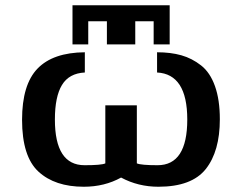

<svg xmlns="http://www.w3.org/2000/svg" viewBox="-20 -691 937 731"><path d="M256 -522V-671H626V-522H565V-610H495V-522H387V-610H316V-522ZM64 -235Q64 -369 123 -430Q182 -491 303 -492V-415Q243 -412 216 -367.5Q189 -323 189 -236Q189 -62 302 -62Q367 -62 381 -69V-290H501V-69Q517 -62 580 -62Q693 -62 693 -236Q693 -409 578 -415V-492Q630 -492 670.5 -480.5Q711 -469 745.5 -442Q780 -415 798.5 -363Q817 -311 817 -237Q817 -115 763.5 -47.5Q710 20 583 20Q506 20 441 -15Q378 20 299 20Q189 20 126.5 -37.5Q64 -95 64 -235Z"/></svg>

Font: Coval
Style: Bold
Weight: 700
Foundry: Context Ltd
Version: Version 001.000